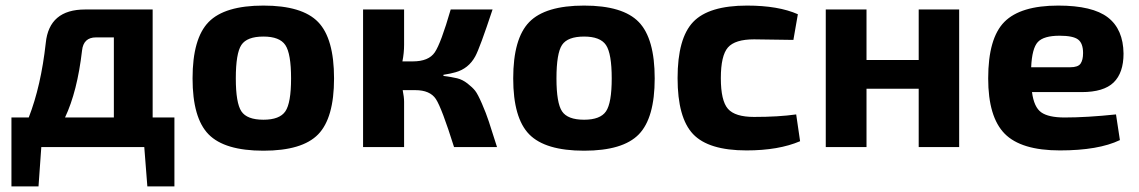

<svg xmlns="http://www.w3.org/2000/svg" viewBox="-20 -527 4083 688"><path d="M605 -106V141H508L497 0H128L118 141H21V-106H83Q127 -219 144 -373Q156 -493 285 -493H527V-106ZM388 -106V-393H324Q279 -393 274 -346Q257 -199 213 -106Z M1177 -246Q1177 -104 1120 -45.5Q1063 13 924 13Q785 13 727.5 -45.5Q670 -104 670 -246Q670 -389 727.5 -448Q785 -507 924 -507Q1063 -507 1120 -448Q1177 -389 1177 -246ZM924 -396Q865 -396 845 -366Q825 -336 825 -246Q825 -158 845 -128Q865 -98 924 -98Q982 -98 1002.5 -128Q1023 -158 1023 -246Q1023 -335 1002.5 -365.5Q982 -396 924 -396Z M1569 -259V-255Q1599 -251 1618 -246.5Q1637 -242 1655 -228Q1673 -214 1682.5 -202Q1692 -190 1707 -155.5Q1722 -121 1731.5 -92Q1741 -63 1761 0H1607Q1563 -140 1542 -172Q1521 -204 1468 -204H1423Q1428 -179 1428 -162V0H1281V-493H1428V-367Q1428 -337 1422 -307H1459Q1516 -307 1538 -339.5Q1560 -372 1595 -493H1745Q1699 -354 1683 -325Q1659 -281 1612 -268Q1595 -263 1569 -259Z M2326 -246Q2326 -104 2269 -45.5Q2212 13 2073 13Q1934 13 1876.5 -45.5Q1819 -104 1819 -246Q1819 -389 1876.5 -448Q1934 -507 2073 -507Q2212 -507 2269 -448Q2326 -389 2326 -246ZM2073 -396Q2014 -396 1994 -366Q1974 -336 1974 -246Q1974 -158 1994 -128Q2014 -98 2073 -98Q2131 -98 2151.5 -128Q2172 -158 2172 -246Q2172 -335 2151.5 -365.5Q2131 -396 2073 -396Z M2833 -117 2847 -21Q2770 12 2655 12Q2519 12 2463.5 -46.5Q2408 -105 2408 -247Q2408 -390 2464 -448.5Q2520 -507 2657 -507Q2769 -507 2839 -476L2823 -384Q2715 -386 2682 -386Q2614 -386 2588.5 -357Q2563 -328 2563 -247Q2563 -166 2588.5 -137Q2614 -108 2682 -108Q2770 -108 2833 -117Z M3417 -493V0H3272V-209H3085V0H2939V-493H3085V-312H3272V-493Z M3856 -197H3678Q3685 -143 3711 -124.5Q3737 -106 3795 -106Q3874 -106 3979 -117L3993 -25Q3916 12 3778 12Q3639 12 3580 -48Q3521 -108 3521 -246Q3521 -390 3579 -448.5Q3637 -507 3772 -507Q3895 -507 3950 -464.5Q4005 -422 4006 -335Q4006 -266 3970.5 -231.5Q3935 -197 3856 -197ZM3675 -286H3815Q3843 -286 3852 -299Q3861 -312 3861 -337Q3861 -372 3843 -385.5Q3825 -399 3777 -399Q3720 -399 3699 -376.5Q3678 -354 3675 -286Z"/></svg>

Font: Exo 2.0
Style: Bold
Weight: 700
Designer: Natanael Gama
Version: Version 1.001;PS 001.001;hotconv 1.0.70;makeotf.lib2.5.58329